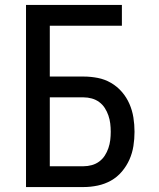

<svg xmlns="http://www.w3.org/2000/svg" viewBox="-20 -755 640 775"><path d="M85 0V-735H472V-651H181V-446H318Q346 -446 374.5 -440.5Q403 -435 428 -420.5Q453 -406 472 -384Q491 -362 502.5 -335.5Q514 -309 518.5 -280.5Q523 -252 523 -223Q523 -194 518.5 -165.5Q514 -137 502.5 -111Q491 -85 472 -62.5Q453 -40 428 -26Q403 -12 374.5 -6Q346 0 318 0ZM318 -84Q334 -84 350.5 -88.5Q367 -93 380.5 -103Q394 -113 403 -127Q412 -141 417.5 -157Q423 -173 425 -189.5Q427 -206 427 -223Q427 -240 425 -256.5Q423 -273 417.5 -289Q412 -305 403 -319Q394 -333 380.5 -343Q367 -353 350.5 -357.5Q334 -362 318 -362H181V-84Z"/></svg>

Font: Iosevka Fixed Medium Extended
Style: Regular
Weight: 500
Width: 7
Monospace: yes
Designer: Belleve Invis
Foundry: Belleve Invis
Version: Version 24.1.1; ttfautohint (v1.8.4)